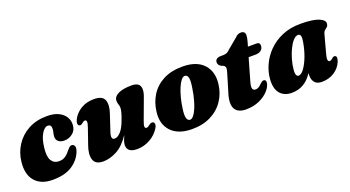

<svg xmlns="http://www.w3.org/2000/svg" viewBox="-45 -1031 2744 1506"><g transform="rotate(-20 1327.0 -278.0)"><path d="M309 -400.5Q283.5 -400.5 258.5 -361Q233.5 -321.5 225 -248.5Q216 -175 236.8 -141.5Q257.5 -108 299.5 -108Q328 -108 350 -121.5Q372 -135 392 -162Q404.5 -176 413.2 -184.5Q422 -193 434.5 -192.5Q448 -192.5 455.8 -178Q463.5 -163.5 454 -136Q430 -70 368.2 -28.8Q306.5 12.5 202.5 12.5Q107 12.5 57.5 -43.8Q8 -100 19 -203Q26 -276.5 65.5 -338.2Q105 -400 171.8 -436.8Q238.5 -473.5 328.5 -473.5Q388 -473.5 426 -454.2Q464 -435 481.5 -404.8Q499 -374.5 497 -341Q495 -295.5 463.8 -270.8Q432.5 -246 394 -246Q362.5 -246 344.8 -261.2Q327 -276.5 328 -302Q328.5 -320 333 -334.2Q337.5 -348.5 337.5 -368Q338 -400.5 309 -400.5Z M1093.5 -143Q1105 -139 1106.2 -124.8Q1107.5 -110.5 1096 -92Q1068 -45.5 1016.8 -16.5Q965.5 12.5 907.5 12.5Q825.5 12.5 825.5 -49Q825.5 -65.5 832.5 -85.5Q839.5 -105.5 849 -126.5Q797 -48.5 738 -18Q679 12.5 625 12.5Q560 12.5 545.2 -33.2Q530.5 -79 555.5 -148L601.5 -281Q612.5 -312.5 610.5 -325.8Q608.5 -339 597 -339Q585.5 -339 568 -323Q554 -312.5 543.5 -318Q534.5 -321.5 532.8 -335.2Q531 -349 542 -371.5Q565 -416 611 -444.2Q657 -472.5 720.5 -472.5Q792 -472.5 807.5 -430.5Q823 -388.5 800.5 -323L756 -189Q734 -125.5 770 -125.5Q794.5 -125.5 820.8 -154.2Q847 -183 867 -238Q894 -308 894 -337.5Q894 -353.5 888.5 -367.2Q883 -381 883 -399Q883 -432.5 922.2 -452.5Q961.5 -472.5 1035 -472.5Q1090.5 -472.5 1103.5 -438.5Q1116.5 -404.5 1092.5 -346.5L1030.5 -179Q1017.5 -145.5 1019.5 -132.5Q1021.5 -119.5 1033.5 -119.5Q1045 -119.5 1067 -137.5Q1082.5 -147.5 1093.5 -143Z M1463.5 -475Q1578 -474 1635 -412.8Q1692 -351.5 1680 -250.5Q1671.5 -175 1631.2 -115Q1591 -55 1522.8 -20.8Q1454.5 13.5 1362.5 12.5Q1250 11 1193.2 -49.8Q1136.5 -110.5 1149 -210.5Q1157.5 -285.5 1195.5 -345.8Q1233.5 -406 1300.5 -440.8Q1367.5 -475.5 1463.5 -475ZM1374 -62Q1394.5 -60.5 1415.2 -93.5Q1436 -126.5 1452.2 -179.8Q1468.5 -233 1476.5 -291.5Q1486 -348.5 1480.2 -373.2Q1474.5 -398 1455 -400Q1438.5 -401.5 1422.2 -381.2Q1406 -361 1391.8 -327Q1377.5 -293 1366.8 -251.5Q1356 -210 1350.5 -168Q1342 -113 1348.8 -88.5Q1355.5 -64 1374 -62Z M1765.5 -370 1746.5 -378Q1724.5 -391.5 1724.5 -413.5Q1724.5 -430.5 1737 -440Q1749.5 -449.5 1771.5 -449.5H1792.5Q1811.5 -449.5 1824.8 -456Q1838 -462.5 1854.5 -479.5L1934.5 -546Q1944 -556.5 1955.5 -562.8Q1967 -569 1983 -569Q2000 -569 2008.8 -560Q2017.5 -551 2017.5 -536.5Q2017.5 -527 2015 -512.2Q2012.5 -497.5 2007 -478L1997.5 -446H2071Q2096.5 -446 2096.5 -419.5Q2096.5 -395 2079 -380.8Q2061.5 -366.5 2032 -366.5H1974.5L1921.5 -182Q1909.5 -140 1915.8 -124.8Q1922 -109.5 1941.5 -109.5Q1965.5 -109.5 1994 -140Q2004 -149.5 2009.5 -152.5Q2015 -155.5 2022 -155.5Q2043.5 -155.5 2040.5 -129Q2036 -97.5 2006.5 -64.8Q1977 -32 1928.2 -10Q1879.5 12 1817.5 12Q1748.5 12 1725 -31.5Q1701.5 -75 1732.5 -168.5L1773.5 -305Q1783 -334 1781.5 -348Q1780 -362 1765.5 -370Z M2553.5 -178.5Q2545 -147 2548.2 -133.5Q2551.5 -120 2562.5 -120Q2574 -120 2592 -137Q2604 -146.5 2613.5 -142.5Q2635 -136.5 2618 -92.5Q2598.5 -45.5 2553.5 -16.5Q2508.5 12.5 2450 12.5Q2409.5 12.5 2390.8 -9.8Q2372 -32 2372 -70Q2372 -79 2372.5 -89Q2310 12.5 2198 12.5Q2136 12.5 2101.8 -27.5Q2067.5 -67.5 2073.5 -147Q2077.5 -204.5 2103.5 -262.2Q2129.5 -320 2176.5 -367.8Q2223.5 -415.5 2290.8 -444.5Q2358 -473.5 2445 -473.5Q2548.5 -473.5 2597 -453Q2645.5 -432.5 2642 -403Q2640 -386 2630.8 -378.2Q2621.5 -370.5 2611.2 -362.2Q2601 -354 2596 -336.5ZM2272.5 -154Q2269.5 -121 2276.5 -108.2Q2283.5 -95.5 2293.5 -95.5Q2315.5 -95.5 2340 -128.2Q2364.5 -161 2385.5 -215.5Q2406.5 -270 2417.5 -336.5Q2428.5 -398 2397.5 -398Q2377 -398 2356.2 -375Q2335.5 -352 2317.8 -315Q2300 -278 2288 -235.5Q2276 -193 2272.5 -154Z"/></g></svg>

Font: Fraunces 72pt Soft Black
Style: Italic
Weight: 900
Italic angle: -16°
Version: Version 1.000;[b76b70a41]